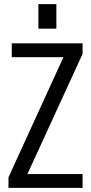

<svg xmlns="http://www.w3.org/2000/svg" viewBox="-20 -910 441 930"><path d="M21 -51 311 -685 338 -633H37V-700H380V-649L89 -15L62 -67H380V0H21ZM253 -890V-771H166V-890Z"/></svg>

Font: Pathway Extreme Condensed
Style: Regular
Weight: 400
Width: 3
Version: Version 1.001;gftools[0.9.26]